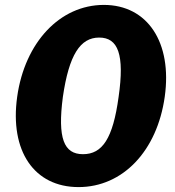

<svg xmlns="http://www.w3.org/2000/svg" viewBox="-20 -754 713 782"><path d="M403 -734C224 -734 81 -581 50 -360C19 -139 119 8 300 8C480 8 620 -139 651 -360C682 -581 581 -734 403 -734ZM318 -126C240 -126 214 -191 236 -359C261 -531 307 -601 384 -601C461 -601 488 -532 463 -359C440 -190 397 -126 318 -126Z"/></svg>

Font: United Sans ExtraBold
Style: Italic
Weight: 800
Italic angle: -8°
Designer: Pablo Impallari, Rodrigo Fuenzalida (Modified by Dan O. Williams)
Version: Version 1.000;PS 001.000;hotconv 1.0.88;makeotf.lib2.5.64775